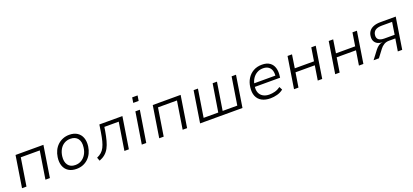

<svg xmlns="http://www.w3.org/2000/svg" viewBox="39 -1765 6101 2835"><g transform="rotate(-20 3089.0 -347.0)"><path d="M63 0 141 -494H579L501 0H431L500 -435H202L133 0Z M920 8Q845 8 795 -24Q745 -56 724 -114.5Q703 -173 714 -250Q722 -306 744.5 -352.5Q767 -399 803 -432.5Q839 -466 885.5 -484.5Q932 -503 986 -503Q1061 -503 1110.5 -470.5Q1160 -438 1181 -380.5Q1202 -323 1192 -246Q1184 -189 1161.5 -142.5Q1139 -96 1103 -62Q1067 -28 1021 -10Q975 8 920 8ZM922 -52Q977 -52 1019.5 -78Q1062 -104 1089 -149.5Q1116 -195 1123 -255Q1135 -341 1097.5 -391.5Q1060 -442 982 -442Q928 -442 885.5 -417Q843 -392 816.5 -346.5Q790 -301 782 -241Q771 -155 808 -103.5Q845 -52 922 -52Z M1279 10 1259 -44Q1301 -62 1330.5 -88Q1360 -114 1380 -153.5Q1400 -193 1414 -247.5Q1428 -302 1440 -377L1458 -494H1820L1742 0H1672L1741 -435H1515L1506 -375Q1492 -293 1475 -230Q1458 -167 1433 -120.5Q1408 -74 1370 -42Q1332 -10 1279 10Z M2037 -622 2050 -704H2135L2122 -622ZM1945 0 2024 -494H2094L2015 0Z M2219 0 2297 -494H2735L2657 0H2587L2656 -435H2358L2289 0Z M2861 0 2939 -494H3007L2938 -59H3168L3238 -494H3306L3237 -59H3467L3536 -494H3605L3527 0Z M3967 8Q3886 8 3831 -22.5Q3776 -53 3752.5 -110.5Q3729 -168 3740 -250Q3749 -323 3784.5 -380Q3820 -437 3878 -470Q3936 -503 4014 -503Q4090 -503 4136 -470Q4182 -437 4198.5 -379.5Q4215 -322 4204 -248L4202 -230H3786L3795 -283H4169L4144 -261Q4153 -318 4140.5 -359.5Q4128 -401 4095 -424Q4062 -447 4010 -447Q3957 -447 3915.5 -423Q3874 -399 3847 -358.5Q3820 -318 3811 -267L3808 -249Q3797 -186 3814 -142Q3831 -98 3871.5 -74Q3912 -50 3970 -50Q4012 -50 4057 -61.5Q4102 -73 4145 -104L4170 -55Q4128 -21 4073 -6.5Q4018 8 3967 8Z M4337 0 4415 -494H4485L4453 -286H4755L4788 -494H4858L4780 0H4710L4746 -227H4443L4407 0Z M4984 0 5062 -494H5132L5100 -286H5402L5435 -494H5505L5427 0H5357L5393 -227H5090L5054 0Z M5587 0 5689 -134Q5713 -164 5740.5 -183Q5768 -202 5793 -202H5800L5801 -204Q5760 -205 5727 -221.5Q5694 -238 5677.5 -271Q5661 -304 5668 -354Q5673 -396 5698 -428Q5723 -460 5767.5 -477Q5812 -494 5874 -494H6115L6037 0H5968L5999 -193H5900Q5854 -193 5819.5 -172Q5785 -151 5761 -119L5671 0ZM5849 -247H6008L6038 -439H5878Q5811 -439 5775.5 -415.5Q5740 -392 5734 -344Q5728 -297 5756 -272Q5784 -247 5849 -247Z"/></g></svg>

Font: Nunito Sans 7pt Light
Style: Italic
Weight: 300
Italic angle: -9°
Designer: Vernon Adams
Foundry: Vernon Adams
Version: Version 3.101;gftools[0.9.27]